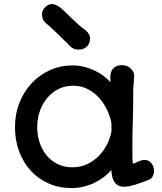

<svg xmlns="http://www.w3.org/2000/svg" viewBox="-20 -936 818 970"><path d="M55.7 0ZM55.7 -293Q55.7 -359.4 78.1 -416.5Q100.6 -473.6 139.9 -515.6Q179.2 -557.6 232.2 -581.5Q285.2 -605.5 346.7 -605.5Q377.9 -605.5 406.5 -598.1Q435.1 -590.8 459.7 -578.9Q484.4 -566.9 504.2 -551.8Q523.9 -536.6 538.1 -520.5Q537.6 -527.3 537.6 -535.2Q537.6 -543 537.6 -548.8Q537.6 -561 541 -571.5Q544.4 -582 551.8 -589.8Q559.1 -597.7 570.3 -602.3Q581.5 -606.9 597.7 -606.9Q611.3 -606.9 622.3 -601.8Q633.3 -596.7 641.1 -589.1Q648.9 -581.5 653.3 -573Q657.7 -564.5 657.7 -557.6Q657.7 -541 656 -524.2Q654.3 -507.3 653.3 -490.2Q653.3 -436.5 652.6 -395.3Q651.9 -354 650.9 -319.3Q649.9 -295.9 649.4 -270.8Q648.9 -245.6 648.9 -224.6Q648.9 -177.2 648.9 -149.4Q648.9 -121.6 651.4 -108.9Q655.8 -109.9 664.3 -113.3Q672.9 -116.7 680.2 -120.6Q687 -123 693.8 -125.5Q700.7 -127.9 710.9 -127.9Q722.7 -127.9 731.4 -122.8Q740.2 -117.7 746.3 -109.6Q752.4 -101.6 755.4 -91.6Q758.3 -81.5 758.3 -72.3Q758.3 -59.1 752 -45.7Q745.6 -32.2 728.5 -26.4Q713.9 -21 698.7 -15.1Q683.6 -9.3 668.2 -4.4Q652.8 0.5 637.5 3.9Q622.1 7.3 606 7.3Q586.9 7.3 574.7 -0.5Q562.5 -8.3 555.7 -20.8Q548.8 -33.2 545.9 -48.3Q543 -63.5 542.5 -78.1Q527.3 -59.1 505.9 -42.5Q484.4 -25.9 458.5 -13.2Q432.6 -0.5 403.1 6.8Q373.5 14.2 342.3 14.2Q278.8 14.2 226.1 -9Q173.3 -32.2 135.5 -73.5Q97.7 -114.7 76.7 -170.9Q55.7 -227.1 55.7 -293ZM168 -293Q168 -253.4 179.9 -216.8Q191.9 -180.2 214.6 -152.1Q237.3 -124 270.5 -107.4Q303.7 -90.8 345.7 -90.8Q387.2 -90.8 420.9 -106.9Q454.6 -123 479.7 -148.9Q504.9 -174.8 521 -206.8Q537.1 -238.8 543 -271V-314Q537.6 -343.8 522.7 -377Q507.8 -410.2 483.6 -438.2Q459.5 -466.3 425.8 -484.6Q392.1 -502.9 349.6 -502.9Q309.6 -502.9 276.4 -486.6Q243.2 -470.2 219 -441.7Q194.8 -413.1 181.4 -375Q168 -336.9 168 -293ZM377.9 -685.5Q366.7 -685.5 358.9 -687.7Q351.1 -689.9 344.2 -694.6Q337.4 -699.2 330.6 -706.1Q323.7 -712.9 314.9 -722.7V-722.2Q291.5 -745.6 268.1 -768.3Q244.6 -791 217.8 -814Q201.7 -827.1 196.8 -838.4Q191.9 -849.6 191.9 -865.2Q191.9 -873.5 196 -882.6Q200.2 -891.6 207.3 -898.9Q214.4 -906.2 223.4 -910.9Q232.4 -915.5 242.7 -915.5Q252.9 -915.5 266.1 -909.4Q279.3 -903.3 295.9 -888.2Q321.3 -863.8 338.6 -847.2Q356 -830.6 367.4 -820.1Q378.9 -809.6 385.7 -803.5Q392.6 -797.4 397.5 -793.5Q401.4 -792 407.7 -787.1Q414.1 -782.2 420.2 -775.4Q426.3 -768.6 430.7 -760.5Q435.1 -752.4 435.1 -743.7Q435.1 -715.8 418.7 -700.7Q402.3 -685.5 377.9 -685.5Z"/></svg>

Font: Autour One
Style: Regular
Weight: 400
Version: Version 1.007; ttfautohint (v0.92) -l 24 -r 24 -G 200 -x 7 -